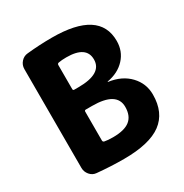

<svg xmlns="http://www.w3.org/2000/svg" viewBox="-173 -875 976 1020"><g transform="rotate(-30 315.5 -365.0)"><path d="M243 -310V-134Q243 -125 252 -123Q273 -119 303 -119Q374 -119 407 -145.5Q440 -172 440 -227Q440 -319 290 -319H251Q243 -319 243 -310ZM243 -596V-449Q243 -441 251 -441H276Q422 -441 422 -528Q422 -611 300 -611Q271 -611 251 -607Q243 -605 243 -596ZM132 2Q108 0 92 -19Q76 -38 76 -62V-668Q76 -693 92.5 -711.5Q109 -730 133 -732Q211 -740 286 -740Q576 -740 576 -553Q576 -490 535.5 -446Q495 -402 427 -390Q426 -390 426 -388Q426 -387 428 -387Q507 -376 553.5 -327Q600 -278 600 -210Q600 -99 526.5 -44.5Q453 10 296 10Q217 10 132 2Z"/></g></svg>

Font: Rounded Mplus 1c ExtraBold
Style: Regular
Weight: 800
Version: Version 1.059.20150529